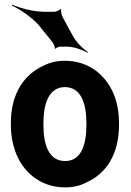

<svg xmlns="http://www.w3.org/2000/svg" viewBox="-20 -801 567 831"><path d="M27 -269V-259C27 -220 33 -185 44 -152C75 -58 154 10 262 10C296 10 327 3 353 -11C440 -49 495 -134 495 -259V-269C495 -308 490 -343 479 -376C447 -470 369 -538 261 -538C227 -538 197 -531 171 -518C83 -479 27 -394 27 -269ZM354 -269V-259C354 -176 332 -104 262 -104C191 -104 168 -175 168 -259V-269C168 -351 191 -424 261 -424C331 -424 354 -352 354 -269ZM294 -648 251 -727C247 -734 242 -755 245 -761L242 -762C239 -757 222 -750 215 -750H172C126 -750 65 -766 33 -781L31 -777C63 -763 116 -728 147 -693L209 -616C212 -611 219 -596 217 -591L220 -590C222 -594 235 -599 240 -599H271C300 -599 338 -585 358 -573L360 -576C340 -589 309 -619 294 -648Z"/></svg>

Font: Asimov
Style: EdgeNar
Weight: 500
Designer: Google
Version: Version 2.000980: 2014